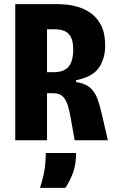

<svg xmlns="http://www.w3.org/2000/svg" viewBox="-20 -680 562 931"><path d="M54 0V-660H261Q276 -660 303.5 -657.5Q331 -655 363 -645Q395 -635 424 -613.5Q453 -592 471.5 -554.5Q490 -517 490 -458Q490 -398 460.5 -353Q431 -308 349 -291V-282Q396 -275 419.5 -252.5Q443 -230 454 -197Q465 -164 474 -126L503 0H342L323 -107Q317 -141 309 -168Q301 -195 285 -211.5Q269 -228 239 -228H208V0ZM208 -330H241Q290 -330 312.5 -356.5Q335 -383 335 -441Q335 -491 314 -514.5Q293 -538 245 -538H208ZM174 231Q195 163 198.5 125Q202 87 202 62H349Q349 117 334.5 156.5Q320 196 297 231Z"/></svg>

Font: Bricolage Grotesque 12pt Condensed ExtraBold
Style: Regular
Weight: 800
Width: 3
Designer: Mathieu Triay
Foundry: Atelier Triay
Version: Version 1.001; ttfautohint (v1.8.4.7-5d5b);gftools[0.9.33.de